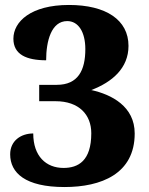

<svg xmlns="http://www.w3.org/2000/svg" viewBox="-20 -744 599 774"><path d="M240 10C388 10 523 -43 523 -206C523 -315 430 -363 348 -381C432 -413 498 -469 498 -559C498 -664 407 -724 258 -724C105 -724 34 -657 34 -588C34 -524 87 -501 166 -501C166 -579 187 -659 251 -659C296 -659 324 -615 324 -546C324 -461 295 -402 209 -402H138V-336H204C299 -336 348 -281 348 -207C348 -95 295 -67 236 -67C166 -67 114 -114 114 -206C65 -206 21 -177 21 -122C21 -47 82 10 240 10Z"/></svg>

Font: Noto Serif Malayalam ExtraBold
Style: Regular
Weight: 800
Designer: Indian type Foundry, Jelle Bosma, Monotype Design Team
Foundry: Monotype Imaging Inc.
Version: Version 2.104